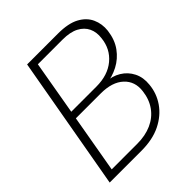

<svg xmlns="http://www.w3.org/2000/svg" viewBox="-194 -823 947 947"><g transform="rotate(-45 279.5 -350.0)"><path d="M25 0 149 -700H364Q436 -700 477.5 -677.5Q519 -655 536 -617.5Q553 -580 548 -536Q541 -480 513 -441.5Q485 -403 444 -381.5Q403 -360 356 -355L363 -364Q405 -363 439.5 -342Q474 -321 492 -285Q510 -249 505 -203Q500 -147 468 -101Q436 -55 380.5 -27.5Q325 0 246 0ZM78 -39H256Q313 -39 356.5 -58.5Q400 -78 426.5 -115Q453 -152 459 -203Q467 -265 425.5 -303.5Q384 -342 305 -342H131ZM138 -381H313Q393 -381 443 -422.5Q493 -464 500 -532Q505 -570 491 -599.5Q477 -629 444.5 -646Q412 -663 359 -663H187Z"/></g></svg>

Font: DM Sans 28pt ExtraLight
Style: Italic
Weight: 250
Italic angle: -10°
Version: Version 4.004;gftools[0.9.30]